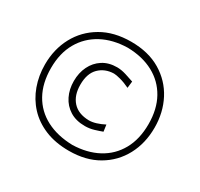

<svg xmlns="http://www.w3.org/2000/svg" viewBox="-148 -884 1123 1079"><g transform="rotate(30 413.0 -344.0)"><path d="M416 9.5Q328 9.5 260.8 -18.2Q193.5 -46 148.2 -95Q103 -144 80 -208Q57 -272 57 -344Q57 -443.5 100 -523.5Q143 -603.5 223 -650.2Q303 -697 414 -697Q526.5 -697 605.8 -649.5Q685 -602 726.8 -522Q768.5 -442 768.5 -344Q768.5 -243 725.8 -163Q683 -83 604 -36.8Q525 9.5 416 9.5ZM416 -29Q510 -31.5 580.5 -69.2Q651 -107 690 -176.8Q729 -246.5 729 -344Q729 -441 690.2 -510.5Q651.5 -580 580.8 -618Q510 -656 414 -658Q318.5 -656 247.2 -617.8Q176 -579.5 136.2 -510Q96.5 -440.5 96.5 -344Q96.5 -246 135.5 -176.2Q174.5 -106.5 246.2 -69Q318 -31.5 416 -29ZM423.5 -156Q366 -156 326 -181Q286 -206 265 -248.8Q244 -291.5 244 -344.5Q244 -398 264.8 -440.5Q285.5 -483 324.2 -508Q363 -533 417 -533Q444 -533 475.8 -523.2Q507.5 -513.5 529.5 -505.5L524.5 -462Q490 -478.5 461.2 -486Q432.5 -493.5 419 -493.5Q361 -492 323.5 -455Q286 -418 286 -345Q286 -276.5 322 -236.5Q358 -196.5 427 -195Q449 -195 474 -202.8Q499 -210.5 525 -224L531 -181Q511.5 -173.5 482.8 -164.8Q454 -156 423.5 -156Z"/></g></svg>

Font: Commissioner Loud ExtraLight
Style: Regular
Weight: 200
Designer: Kostas Bartsokas
Foundry: Kostas Bartsokas
Version: Version 1.000; ttfautohint (v1.8.3)